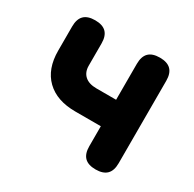

<svg xmlns="http://www.w3.org/2000/svg" viewBox="-130 -699 859 848"><g transform="rotate(30 300.0 -275.0)"><path d="M455 10Q417 10 398.5 -8.5Q380 -27 380 -65V-167H250Q155 -167 102.5 -218Q50 -269 50 -362V-485Q50 -523 68.5 -541.5Q87 -560 125 -560Q163 -560 181.5 -541.5Q200 -523 200 -485V-372Q200 -339 220.5 -320.5Q241 -302 280 -302H380V-485Q380 -523 398.5 -541.5Q417 -560 455 -560Q493 -560 511.5 -541.5Q530 -523 530 -485V-65Q530 -27 511.5 -8.5Q493 10 455 10Z"/></g></svg>

Font: Maple Mono ExtraBold
Style: Regular
Weight: 800
Monospace: yes
Designer: subframe7536
Version: Version 7.000